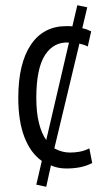

<svg xmlns="http://www.w3.org/2000/svg" viewBox="-20 -635 393 735"><path d="M157 80 119 72 140 -19Q97 -49 73.5 -110Q50 -171 50 -260Q50 -392 98 -463.5Q146 -535 234 -535Q240 -535 246 -535Q252 -535 257 -534L276 -615L314 -607L295 -527Q305 -525 313 -522Q321 -519 329 -515L316 -457Q309 -461 300.5 -463.5Q292 -466 284 -468L188 -67Q217 -51 248 -51Q268 -51 286 -54.5Q304 -58 322 -67L333 -11Q312 0 287.5 5Q263 10 234 10Q201 10 175 -2ZM157 -99 244 -472Q186 -476 152.5 -424.5Q119 -373 119 -260Q119 -205 129 -164.5Q139 -124 157 -99Z"/></svg>

Font: Ubuntu Sans Condensed
Style: Regular
Weight: 400
Width: 3
Designer: Dalton Maag Ltd
Foundry: Dalton Maag Ltd
Version: Version 1.006; ttfautohint (v1.8.4.7-5d5b)